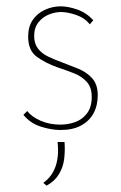

<svg xmlns="http://www.w3.org/2000/svg" viewBox="-20 -403 384 607"><path d="M171 8Q143 8 109.5 -2.5Q76 -13 54 -40L66 -52Q81 -33 109 -21Q137 -9 171 -9Q195 -9 217.5 -17Q240 -25 255 -44.5Q270 -64 270 -97Q270 -127 254 -144.5Q238 -162 213.5 -171.5Q189 -181 162 -190Q125 -203 97 -223Q69 -243 69 -287Q69 -319 83.5 -340Q98 -361 122 -372Q146 -383 172 -383Q195 -383 224 -373Q253 -363 275 -339L264 -326Q247 -347 220 -356Q193 -365 173 -365Q155 -365 135.5 -357.5Q116 -350 102 -333Q88 -316 88 -289Q88 -265 100 -249.5Q112 -234 131.5 -224.5Q151 -215 173 -207Q200 -197 227 -186Q254 -175 271.5 -155.5Q289 -136 289 -102Q289 -69 275.5 -44.5Q262 -20 236 -6Q210 8 171 8ZM127 184 117 175Q145 155 156 122Q167 89 162 46H184Q186 72 183 98.5Q180 125 166.5 147.5Q153 170 127 184Z"/></svg>

Font: Josefin Sans Thin Thin
Style: Regular
Weight: 250
Version: Version 2.001